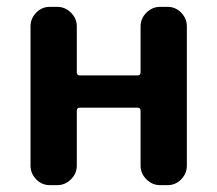

<svg xmlns="http://www.w3.org/2000/svg" viewBox="-20 -540 634 560"><path d="M125 0Q102 0 85.5 -17Q69 -34 69 -57V-463Q69 -486 85.5 -503Q102 -520 125 -520H147Q170 -520 187 -503Q204 -486 204 -463V-329Q204 -320 213 -320H381Q390 -320 390 -329V-463Q390 -486 407 -503Q424 -520 447 -520H469Q492 -520 508.5 -503Q525 -486 525 -463V-57Q525 -34 508.5 -17Q492 0 469 0H447Q424 0 407 -17Q390 -34 390 -57V-217Q390 -226 381 -226H213Q204 -226 204 -217V-57Q204 -34 187 -17Q170 0 147 0Z"/></svg>

Font: Rounded Mplus 1c Bold
Style: Bold
Weight: 700
Version: Version 1.059.20150529